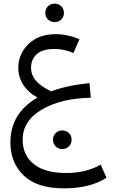

<svg xmlns="http://www.w3.org/2000/svg" viewBox="-20 -669 620 1051"><path d="M228 -598Q228 -620 242.5 -634.5Q257 -649 279 -649Q301 -649 315.5 -634.5Q330 -620 330 -598Q330 -577 315.5 -562.5Q301 -548 279 -548Q257 -548 242.5 -562.5Q228 -577 228 -598ZM531 232 563 304Q474 362 330 362Q184 362 110.5 292.5Q37 223 37 110Q37 -49 185 -135Q134 -163 107 -205.5Q80 -248 80 -297Q80 -373 135.5 -427.5Q191 -482 285 -482Q350 -482 415 -454L382 -379Q329 -401 280 -401Q212 -401 181 -372.5Q150 -344 150 -299Q150 -259 176 -228Q202 -197 260 -169Q348 -202 470 -214L477 -134Q315 -131 209.5 -69.5Q104 -8 104 96Q104 180 165 229Q226 278 341 278Q453 278 531 232ZM270 96Q270 74 284.5 59.5Q299 45 321 45Q343 45 357.5 59.5Q372 74 372 96Q372 117 357.5 132Q343 147 321 147Q299 147 284.5 132Q270 117 270 96Z"/></svg>

Font: FiraGO Book
Style: Regular
Weight: 350
Designer: bBox Type
Foundry: bBox Type GmbH
Version: Version 1.001;PS 001.001;hotconv 1.0.88;makeotf.lib2.5.64775